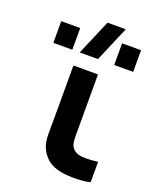

<svg xmlns="http://www.w3.org/2000/svg" viewBox="-150 -900 821 999"><g transform="rotate(20 260.5 -400.5)"><path d="M313.5 4C353.5 11 429.5 12 471.5 0V-113C442.5 -109 409.5 -107 383.5 -109C362.5 -111 339.5 -119 326.5 -140C313.5 -161 315.5 -193 315.5 -237V-540H179.5V-229C179.5 -156 173.5 -111 203.5 -64C234.5 -16 275.5 -3 313.5 4ZM41 -615H146V-735H41ZM187 -615H288L371 -810H270ZM378 -615H483V-735H378Z"/></g></svg>

Font: Eudonet ExtraBold
Style: Regular
Weight: 800
Designer: Mikhail Sharanda
Foundry: Mikhail Sharanda
Version: Version 4.503;Glyphs 3.1.2 (3151)